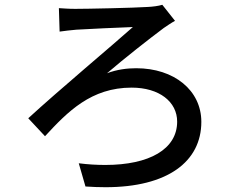

<svg xmlns="http://www.w3.org/2000/svg" viewBox="-20 -740 996 802"><path d="M226 -706 229 -608C250 -611 276 -614 299 -616C345 -619 480 -625 535 -627C457 -557 223 -361 98 -246L168 -171C263 -274 361 -374 530 -374C645 -374 720 -315 720 -232C720 -117 604 -51 420 -51C385 -51 348 -53 309 -58L337 39C366 41 394 42 421 42C680 42 821 -65 821 -231C821 -363 707 -455 549 -455C512 -455 469 -450 427 -434C498 -495 601 -576 664 -623C676 -631 696 -645 711 -653L658 -720C642 -715 618 -712 598 -711C537 -707 344 -703 294 -703C266 -703 243 -705 226 -706Z"/></svg>

Font: Kinto Sans Med
Style: Regular
Weight: 500
Designer: Authors: Ryoko NISHIZUKA  (kana & ideographs); Paul D. Hunt (Latin, Greek & Cyrillic); Wenlong ZHANG  (bopomofo); Sandol
Foundry: Adobe Systems Incorporated, ookami Inc.
Version: Version 0.001